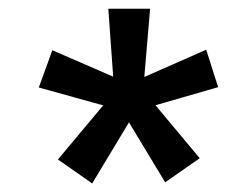

<svg xmlns="http://www.w3.org/2000/svg" viewBox="-20 -743 518 438"><path d="M190.3 -324.5 112.2 -379.2 215.4 -502.6 68.5 -543.4 99.4 -628.4 238.2 -568.1 227.1 -723H322.4L309.2 -567.4L450.4 -629.6L477.6 -544.2L334.7 -502.9L435.6 -382.1L356.8 -327.1L274.2 -463.8Z"/></svg>

Font: Public Sans Thin
Style: Italic
Weight: 100
Italic angle: -8°
Designer: The Public Sans project authors (U.S. Web Design System). Libre Franklin designed by Pablo Impallari and Rodrigo Fuenzal
Version: Version 2.000